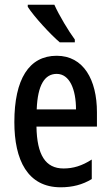

<svg xmlns="http://www.w3.org/2000/svg" viewBox="-20 -786 470 816"><path d="M211 -766H98V-757C124 -716 195 -639 234 -606H298V-618C272 -653 231 -721 211 -766ZM221 -549C103 -549 41 -449 41 -267C41 -106 97 10 238 10C287 10 331 -1 370 -25V-108C328 -81 291 -70 250 -70C173 -70 137 -128 135 -248H392V-309C392 -447 335 -549 221 -549ZM221 -472C276 -472 303 -406 303 -321H136C140 -425 170 -472 221 -472Z"/></svg>

Font: Noto Sans Myanmar UI ExtraCondensed Medium
Style: Regular
Weight: 500
Width: 2
Designer: Monotype Design Team
Foundry: Monotype Imaging Inc.
Version: Version 2.103